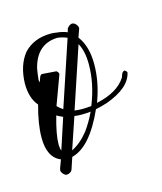

<svg xmlns="http://www.w3.org/2000/svg" viewBox="-62 -292 308 365"><g transform="rotate(-15 92.0 -109.5)"><path d="M49 -14Q67 -23 82 -42Q93 -57 102 -76Q83 -74 70 -76ZM73 -86Q80 -85 87 -85Q96 -85 106 -86Q122 -126 122 -164Q122 -190 113 -206ZM184 -135Q188 -133 189 -130Q183 -101 136 -84Q124 -80 113 -78Q83 -11 46 -2L38 22Q35 27 28 28Q25 28 24 27Q18 23 17 17Q18 15 18 13L24 -3Q-1 -13 -1 -52Q-1 -79 9 -115Q-5 -131 -5 -160Q-4 -196 14 -218Q34 -239 67 -239Q73 -239 78 -238Q90 -237 99 -233L101 -240Q105 -246 111 -247Q114 -246 115 -246Q121 -242 122 -236Q122 -234 121 -232L116 -218Q132 -197 132 -162Q132 -126 118 -89Q160 -98 176 -123Q178 -128 179 -131Q181 -134 184 -135ZM77 -228H76Q36 -226 25 -182Q23 -171 22 -160Q22 -157 23 -155L27 -166Q29 -169 31 -169H32L59 -167Q62 -165 63 -162V-160Q62 -158 42 -103Q48 -97 53 -94L96 -223Q87 -227 77 -228ZM37 -86Q27 -51 27 -32Q27 -32 27 -31Q27 -24 29 -19L49 -80Q42 -83 37 -86Z"/></g></svg>

Font: Maria
Style: Christmas
Weight: 400
Designer: Muhammad Yoni
Version: Version 001.000